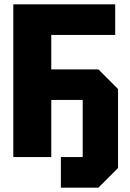

<svg xmlns="http://www.w3.org/2000/svg" viewBox="-20 -720 597 880"><path d="M41 0V-700H508V-560H215V-402H431L521 -312V50L431 140H259V0H359V-262H215V0Z"/></svg>

Font: Tektur SemiCondensed
Style: Bold
Weight: 700
Width: 4
Designer: Adam Jagosz
Foundry: Adam Jagosz
Version: Version 1.005;gftools[0.9.30]